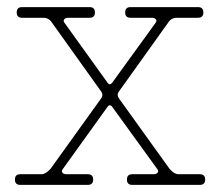

<svg xmlns="http://www.w3.org/2000/svg" viewBox="-20 -520 619 540"><path d="M37 -30H97Q108 -30 122 -45L265 -244Q271 -253 265 -262L127 -455Q118 -470 102 -470H42Q27 -470 27 -485Q27 -500 42 -500H232Q247 -500 247 -485Q247 -470 232 -470H172Q164 -470 160.5 -465.5Q157 -461 162 -455L282 -288Q289 -278 296 -288L417 -455Q422 -461 418.5 -465.5Q415 -470 407 -470H347Q332 -470 332 -485Q332 -500 347 -500H537Q552 -500 552 -485Q552 -470 537 -470H477Q461 -470 452 -455L314 -262Q308 -253 314 -244L457 -45Q470 -30 482 -30H542Q557 -30 557 -15Q557 0 542 0H352Q337 0 337 -15Q337 -30 352 -30H412Q420 -30 423.5 -34.5Q427 -39 422 -45L296 -219Q289 -229 282 -219L157 -45Q152 -39 155.5 -34.5Q159 -30 167 -30H227Q242 -30 242 -15Q242 0 227 0H37Q22 0 22 -15Q22 -30 37 -30Z"/></svg>

Font: ClassicType
Style: Regular
Weight: 400
Version: Version 1.004